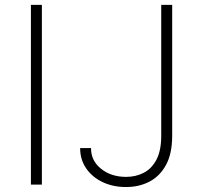

<svg xmlns="http://www.w3.org/2000/svg" viewBox="-20 -747 822 777"><path d="M149.5 -727.3V0H105.1V-727.3ZM632.5 -727.3H676.8V-197.8Q676.8 -125.4 651.8 -79.5Q626.8 -33.7 584.7 -11.9Q542.6 9.9 490.4 9.9Q437.1 9.9 395.1 -10.1Q353 -30.2 328.7 -65.7Q304.3 -101.2 304.3 -147.7H348.4Q348 -96.9 388.8 -64.1Q429.7 -31.2 490.4 -31.2Q529.8 -31.2 562 -47.9Q594.1 -64.6 613.3 -101.2Q632.5 -137.8 632.5 -197.8Z"/></svg>

Font: Inter Extra Light BETA
Style: Regular
Weight: 200
Designer: Rasmus Andersson
Foundry: rsms
Version: Version 3.011;git-f93a4a705